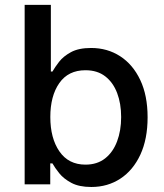

<svg xmlns="http://www.w3.org/2000/svg" viewBox="-20 -747 666 778"><path d="M79.9 0V-727.3H186.1V-457H192.5Q202.1 -474.1 219.3 -496.4Q236.5 -518.8 267.6 -535.7Q298.7 -552.6 349.1 -552.6Q415.1 -552.6 466.8 -519.2Q518.5 -485.8 548.3 -422.9Q578.1 -360.1 578.1 -271.7Q578.1 -183.6 548.7 -120.2Q519.2 -56.8 467.7 -23.1Q416.2 10.7 350.1 10.7Q300.4 10.7 269.2 -6Q237.9 -22.7 220 -45.1Q202.1 -67.5 192.5 -84.9H183.6V0ZM183.9 -272.7Q183.9 -186.8 220.9 -133.3Q257.8 -79.9 326.3 -79.9Q373.9 -79.9 406.1 -105.3Q438.2 -130.7 454.5 -174.4Q470.9 -218 470.9 -272.7Q470.9 -327.1 454.7 -369.9Q438.6 -412.6 406.6 -437.5Q374.6 -462.4 326.3 -462.4Q256.7 -462.4 220.3 -410.3Q183.9 -358.3 183.9 -272.7Z"/></svg>

Font: Inter Zeller Medium
Style: Regular
Weight: 500
Designer: Rasmus Andersson; Joe Bland
Foundry: zeller
Version: Version 3.015;git-dec3a8cb1